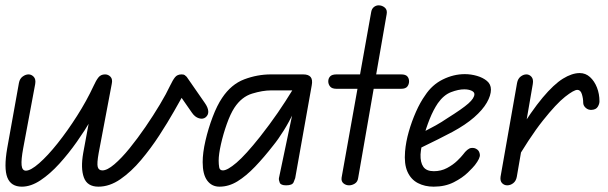

<svg xmlns="http://www.w3.org/2000/svg" viewBox="-20 -695 2279 720"><path d="M349 5Q307 5 294.5 -29.5Q282 -64 292 -121L329 -321L374 -416Q386 -416 394.5 -407Q403 -398 399 -380L350 -121Q343 -82 346.5 -69Q350 -56 364 -56Q382 -56 409 -79Q436 -102 466 -139Q496 -176 525.5 -219Q555 -262 579.5 -303Q604 -344 618 -374Q628 -395 636.5 -405.5Q645 -416 661 -416Q669 -416 672.5 -413.5Q676 -411 680 -407L669 -342Q656 -319 632.5 -277.5Q609 -236 577.5 -187.5Q546 -139 509 -95Q472 -51 431.5 -23Q391 5 349 5ZM62 5Q21 5 7.5 -29.5Q-6 -64 7 -139L51 -384Q54 -400 65 -408Q76 -416 87 -416Q98 -416 106.5 -407Q115 -398 112 -380L67 -139Q59 -96 61 -75.5Q63 -55 77 -55Q95 -55 127 -83Q159 -111 196 -157.5Q233 -204 269 -260.5Q305 -317 331 -373Q340 -393 349 -404.5Q358 -416 374 -416L361 -317Q347 -289 323 -248Q299 -207 268 -163Q237 -119 202.5 -81Q168 -43 132 -19Q96 5 62 5ZM751 -255Q741 -247 726 -251.5Q711 -256 700 -272L636 -364L680 -407L748 -309Q760 -292 761 -278Q762 -264 751 -255Z M803 5Q774 5 757 -18Q740 -41 740 -87Q740 -122 750.5 -167.5Q761 -213 777.5 -256.5Q794 -300 813 -328Q847 -379 896 -397.5Q945 -416 996 -416H1100V-356H996Q965 -356 925.5 -344Q886 -332 859 -291Q844 -268 830.5 -230Q817 -192 808.5 -154Q800 -116 800 -93Q800 -79 802 -67.5Q804 -56 816 -56Q833 -56 867 -85Q901 -114 955 -182Q992 -229 1021.5 -272Q1051 -315 1076 -356H1113Q1102 -318 1083.5 -278.5Q1065 -239 1044 -205.5Q1023 -172 1005 -150Q970 -105 936.5 -70Q903 -35 870.5 -15Q838 5 803 5ZM1053 0Q1033 0 1029 -10Q1025 -20 1026 -27L1076 -265V-416H1117Q1137 -416 1145 -406Q1153 -396 1149 -375L1087 -27Q1086 -23 1081 -11.5Q1076 0 1053 0Z M1289 0Q1277 0 1268 -7.5Q1259 -15 1261 -29L1372 -650Q1374 -662 1382 -668.5Q1390 -675 1400 -675Q1413 -675 1423 -666.5Q1433 -658 1430 -642L1323 -27Q1321 -13 1310.5 -6.5Q1300 0 1289 0ZM1211 -390Q1211 -401 1218 -408.5Q1225 -416 1242 -416H1484Q1501 -416 1507.5 -408.5Q1514 -401 1514 -390Q1514 -379 1507.5 -370.5Q1501 -362 1484 -362H1242Q1225 -362 1218 -370.5Q1211 -379 1211 -390Z M1606 5Q1573 5 1547 -8.5Q1521 -22 1508 -51Q1495 -80 1499 -127Q1502 -163 1513 -201.5Q1524 -240 1540 -276Q1556 -312 1574 -337Q1600 -377 1640.5 -397Q1681 -417 1723 -417Q1746 -417 1768.5 -410.5Q1791 -404 1806 -391.5Q1821 -379 1821 -359Q1821 -337 1805.5 -310Q1790 -283 1758 -255Q1726 -227 1676 -200Q1653 -188 1622.5 -172.5Q1592 -157 1566.5 -145Q1541 -133 1532 -128L1544 -188Q1557 -195 1575 -204Q1593 -213 1614.5 -225Q1636 -237 1658 -252Q1714 -287 1736.5 -307Q1759 -327 1759 -342Q1759 -350 1748 -355Q1737 -360 1721 -360Q1699 -360 1671.5 -349.5Q1644 -339 1622 -308Q1605 -283 1591 -248Q1577 -213 1568 -178Q1559 -143 1557 -116Q1556 -86 1567.5 -69.5Q1579 -53 1607 -53Q1634 -53 1656.5 -65Q1679 -77 1694.5 -92Q1710 -107 1716 -115Q1733 -138 1746.5 -140Q1760 -142 1770 -134Q1778 -128 1779.5 -115Q1781 -102 1761 -76Q1755 -68 1734.5 -48Q1714 -28 1681.5 -11.5Q1649 5 1606 5Z M2199 -283Q2186 -282 2176.5 -290.5Q2167 -299 2167 -310Q2167 -326 2162 -342Q2157 -358 2145 -358Q2132 -358 2099 -332Q2066 -306 2015.5 -242.5Q1965 -179 1899 -65L1919 -191Q1973 -279 2015 -329Q2057 -379 2091 -400Q2125 -421 2154 -421Q2176 -421 2192.5 -406Q2209 -391 2218.5 -367Q2228 -343 2228 -315Q2228 -305 2221.5 -294.5Q2215 -284 2199 -283ZM1882 0Q1871 0 1863 -8Q1855 -16 1857 -32L1919 -384Q1922 -400 1932.5 -408Q1943 -416 1954 -416Q1965 -416 1973 -407Q1981 -398 1978 -380L1918 -32Q1915 -16 1904.5 -8Q1894 0 1882 0Z"/></svg>

Font: Edu QLD Beginner
Style: Regular
Weight: 400
Designer: Tina and Corey Anderson
Foundry: Google for Education
Version: Version 1.003